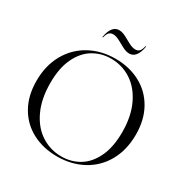

<svg xmlns="http://www.w3.org/2000/svg" viewBox="-202 -1068 1210 1250"><g transform="rotate(30 403.0 -442.5)"><path d="M35 -346Q35 -460 83.5 -546.5Q132 -633 217.5 -680Q303 -727 411 -727Q514 -727 596 -683.5Q678 -640 724.5 -558Q771 -476 771 -365Q771 -250 723 -164Q675 -78 589.5 -31.5Q504 15 396 15Q292 15 210 -28Q128 -71 81.5 -152.5Q35 -234 35 -346ZM420 1Q494 1 554 -35Q614 -71 650 -146.5Q686 -222 686 -334Q686 -452 645.5 -538Q605 -624 536.5 -668.5Q468 -713 385 -713Q312 -713 252 -677Q192 -641 156 -566Q120 -491 120 -379Q120 -260 160 -174Q200 -88 268.5 -43.5Q337 1 420 1ZM389 -830Q385 -832 369.5 -840.5Q354 -849 341 -853Q328 -857 317 -857Q298 -857 286.5 -845Q275 -833 269 -806H264Q280 -900 338 -900Q356 -900 373.5 -892.5Q391 -885 417 -870Q421 -868 436.5 -859.5Q452 -851 465 -847Q478 -843 489 -843Q509 -843 520 -855Q531 -867 537 -895H542Q526 -800 468 -800Q450 -800 432.5 -807.5Q415 -815 389 -830Z"/></g></svg>

Font: Nyght Serif Light
Style: Regular
Weight: 300
Designer: Maksym Kobuzan
Version: Version 0.410